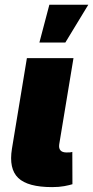

<svg xmlns="http://www.w3.org/2000/svg" viewBox="-20 -786 392 809"><path d="M199.7 2.4Q97.2 2.4 56.9 -36.1Q16.6 -74.7 30.3 -159.2L93.3 -541H289.6L229.5 -177.7Q227.1 -161.1 234.9 -152.3Q242.7 -143.6 260.3 -143.6Q269 -143.6 274.9 -144Q280.8 -144.5 284.7 -146L285.2 -9.8Q272.9 -5.9 250.7 -1.7Q228.5 2.4 199.7 2.4ZM146 -606.9 188 -766.1H352.1L255.4 -606.9Z"/></svg>

Font: Inter 17pt Black
Style: Italic
Weight: 900
Italic angle: -9.3988°
Version: Version 4.001;git-66647c0bb